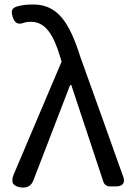

<svg xmlns="http://www.w3.org/2000/svg" viewBox="-20 -829 592 854"><path d="M441 -287 338 -574C289 -730 236 -809 128 -809C97 -809 74 -806 55 -800C31 -792 29 -779 36 -755C45 -727 59 -717 87 -728C97 -731 107 -732 118 -732C180 -732 217 -678 247 -578L254 -555L41 -53C26 -18 38 1 76 5C102 7 120 -3 129 -28L292 -451H297L440 -20C444 -8 455 0 468 0H495H498C526 0 538 -17 528 -43Z"/></svg>

Font: GenSenRounded2 TW R
Style: Regular
Weight: 400
Version: Version 2.100;PS 2.1;hotconv 16.6.51;makeotf.lib2.5.65220 DE